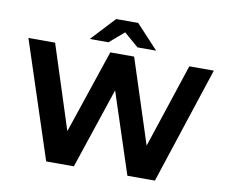

<svg xmlns="http://www.w3.org/2000/svg" viewBox="-93 -1017 1344 1134"><g transform="rotate(10 579.5 -450.0)"><path d="M740 0H905L1135 -700H988L821 -195L657 -700H514L345 -198L183 -700H23L253 0H419L581 -484ZM580 -832 667 -757H779L646 -900H514L381 -757H493Z"/></g></svg>

Font: Montserrat-Alt1
Style: Bold
Weight: 700
Designer: Differentunic
Foundry: Differentunic
Version: Version 7.222